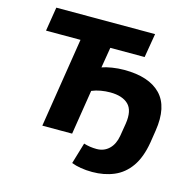

<svg xmlns="http://www.w3.org/2000/svg" viewBox="-125 -832 1163 1151"><g transform="rotate(15 456.5 -257.0)"><path d="M546 191Q508 191 475 185.5Q442 180 417 170L456 39Q494 51 536 51Q582 51 613 21Q644 -9 653 -62L666 -141Q679 -225 641.5 -261.5Q604 -298 528 -298Q500 -298 470.5 -293Q441 -288 415 -277L371 0H186L274 -556H60L84 -705H697L672 -556H459L438 -429Q462 -438 499.5 -444Q537 -450 575 -450Q729 -450 801.5 -375Q874 -300 850 -147L838 -70Q822 25 781.5 82.5Q741 140 680.5 165.5Q620 191 546 191Z"/></g></svg>

Font: Winston ExtraBold
Style: Italic
Weight: 800
Italic angle: -9°
Designer: Original fonts by Vernon Adams / Changes by Cristiano Sobral
Foundry: Original fonts by Vernon Adams / Changes by Cristiano Sobral
Version: Version 2.503;July 17, 2020;FontCreator 13.0.0.2655 64-bit